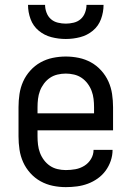

<svg xmlns="http://www.w3.org/2000/svg" viewBox="-20 -760 540 788"><path d="M250 8Q223 8 196.5 2.5Q170 -3 146.5 -16Q123 -29 104.5 -49.5Q86 -70 75 -94.5Q64 -119 60 -146Q56 -173 56 -200V-320Q56 -347 60 -374Q64 -401 75 -425.5Q86 -450 104.5 -470.5Q123 -491 146.5 -504Q170 -517 196.5 -522.5Q223 -528 250 -528Q277 -528 303.5 -522.5Q330 -517 353.5 -504Q377 -491 395.5 -470.5Q414 -450 425 -425.5Q436 -401 440 -374Q444 -347 444 -320V-225H134V-200Q134 -183 136 -166Q138 -149 144 -133Q150 -117 160.5 -103Q171 -89 185 -79.5Q199 -70 216 -66Q233 -62 250 -62Q270 -62 289.5 -65.5Q309 -69 326 -79.5Q343 -90 353.5 -107.5Q364 -125 364 -145H442Q442 -122 434.5 -100Q427 -78 413.5 -59.5Q400 -41 381 -27.5Q362 -14 340.5 -6Q319 2 296 5Q273 8 250 8ZM366 -295V-320Q366 -337 364 -354Q362 -371 356 -387Q350 -403 339.5 -417Q329 -431 315 -440.5Q301 -450 284 -454Q267 -458 250 -458Q233 -458 216 -454Q199 -450 185 -440.5Q171 -431 160.5 -417Q150 -403 144 -387Q138 -371 136 -354Q134 -337 134 -320V-295ZM250 -600Q220 -600 191 -607.5Q162 -615 139 -634Q116 -653 105.5 -681.5Q95 -710 95 -740H165Q165 -724 171 -708Q177 -692 189 -681.5Q201 -671 217.5 -667Q234 -663 250 -663Q266 -663 282.5 -667Q299 -671 311 -681.5Q323 -692 329 -708Q335 -724 335 -740H405Q405 -710 394.5 -681.5Q384 -653 361 -634Q338 -615 309 -607.5Q280 -600 250 -600Z"/></svg>

Font: Iosevka
Style: Regular
Weight: 400
Monospace: yes
Designer: Belleve Invis
Foundry: Belleve Invis
Version: Version 33.2.3; ttfautohint (v1.8.4)